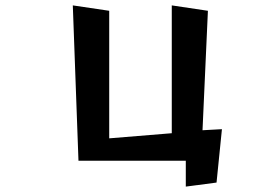

<svg xmlns="http://www.w3.org/2000/svg" viewBox="-20 -596 1040 712"><path d="M669 96V0H271L250 -576L385 -556V-83L617 -102V-576L751 -556L731 -113L803 -117L783 81Z"/></svg>

Font: RocknRoll One
Style: Regular
Weight: 400
Designer: Fontworks Inc.
Foundry: Fontworks Inc.
Version: Version 1.100